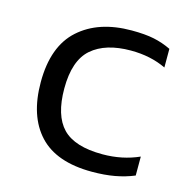

<svg xmlns="http://www.w3.org/2000/svg" viewBox="-81 -560 623 646"><g transform="rotate(15 231.0 -237.0)"><path d="M294 10Q170 10 110 -54.5Q50 -119 50 -237Q50 -362 118 -423Q186 -484 301 -484Q348 -484 379 -477.5Q410 -471 439 -457V-392Q385 -418 316 -418Q228 -418 180 -376.5Q132 -335 132 -237Q132 -143 174 -99.5Q216 -56 313 -56Q382 -56 440 -82V-16Q409 -3 373.5 3.5Q338 10 294 10Z"/></g></svg>

Font: Kanit Light
Style: Regular
Weight: 300
Designer: Katatrad Team
Foundry: CadsonDemak
Version: Version 2.000; ttfautohint (v1.8.3)